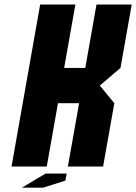

<svg xmlns="http://www.w3.org/2000/svg" viewBox="-20 -739 604 852"><path d="M187.5 0H31.2L158.2 -718.8H314.5L264.6 -437.5H358.4L408.2 -718.8H564.5L514.6 -437.5L422.9 -359.4L487.3 -281.2L437.5 0H281.2L331.1 -281.2H237.3ZM182.1 31.2H275.9L270 62.5L170.9 93.8H77.1Z"/></svg>

Font: Signwood
Style: Italic
Weight: 400
Italic angle: -10°
Designer: GGBotNet
Foundry: GGBotNet
Version: 0.95